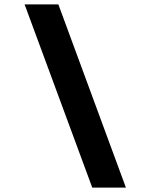

<svg xmlns="http://www.w3.org/2000/svg" viewBox="-20 -750 660 870"><path d="M398 100 91.5 -730H244.5L550.5 100Z"/></svg>

Font: Monaspace Argon
Style: Bold
Weight: 700
Designer: Riley Cran & the Lettermatic Team
Foundry: Lettermatic
Version: Version 1.000 (Monaspace Argon)